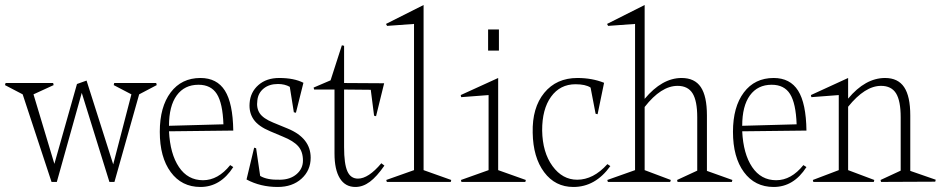

<svg xmlns="http://www.w3.org/2000/svg" viewBox="-52 -723 3756 763"><path d="M-32.2 -384.8 -29.8 -393.1H159.2L161.1 -384.8L81.1 -348.1L164.1 -71.8L253.9 -389.2L292 -402.8L397.9 -69.8L470.2 -348.1L399.9 -384.8L401.9 -393.1H568.8L570.8 -384.8L501 -348.1L402.8 0H382.8L272.9 -354L173.8 0H152.8L38.1 -348.1Z M835.9 -229Q833 -312.5 809.8 -349.4Q786.6 -386.2 736.8 -386.2Q681.2 -386.2 650.4 -344Q619.6 -301.8 619.6 -223.1ZM583 -199.2Q583 -298.3 626.2 -355.7Q669.4 -413.1 744.6 -413.1Q810.1 -413.1 841.8 -362.8Q873.5 -312.5 875 -204.1L619.6 -201.2Q624 -111.3 659.2 -59.1Q694.3 -6.8 754.9 -6.8Q814.5 -6.8 862.8 -66.9L875 -59.1Q824.2 20 744.6 20Q669.9 20 626.5 -39.1Q583 -98.1 583 -199.2Z M927.7 -9.8 958 -136.2 965.8 -133.8 981.9 -23.9Q1009.3 -7.3 1061 -8.8Q1101.6 -9.3 1126.7 -31Q1151.9 -52.7 1151.9 -85Q1151.9 -120.6 1133.1 -141.8Q1114.3 -163.1 1071.8 -180.2L1022 -201.2Q975.1 -220.7 956.1 -248Q937 -275.4 939.9 -313Q942.9 -356.9 974.9 -385Q1006.8 -413.1 1057.6 -413.1Q1116.7 -413.1 1153.8 -394L1124 -274.9L1115.7 -276.9L1099.6 -377.9Q1079.6 -389.2 1052.7 -389.2Q1017.6 -389.2 995.6 -371.1Q973.6 -353 970.7 -324.2Q966.3 -293.5 980.2 -272.7Q994.1 -252 1033.7 -235.8L1091.8 -211.9Q1182.6 -174.3 1182.6 -96.2Q1182.6 -45.9 1146.2 -12.9Q1109.9 20 1051.8 20Q982.9 20 927.7 -9.8Z M1194.3 -375 1261.7 -403.8 1306.6 -543 1315.4 -541V-393.1L1474.6 -392.1L1442.4 -261.2L1434.6 -263.2L1421.4 -366.2L1315.4 -367.2V-138.2Q1315.4 -71.8 1328.4 -42.5Q1341.3 -13.2 1370.6 -13.2Q1412.1 -13.2 1463.4 -74.2L1475.6 -64.9Q1445.3 -21 1417.7 -0.5Q1390.1 20 1360.4 20Q1319.8 20 1298.6 -14.4Q1277.3 -48.8 1277.3 -112.8V-367.2H1196.3Z M1486.3 -620.1 1481.9 -627.9 1631.3 -703.1V-46.9L1741.2 -7.8L1739.3 0H1485.4L1482.9 -7.8L1593.3 -46.9V-627.9Z M1927.7 -46.9 2037.6 -7.8 2035.6 0H1781.7L1779.8 -7.8L1889.6 -46.9V-345.2L1780.8 -336.9L1778.8 -345.2L1927.7 -413.1ZM1887.7 -522V-606H1930.7V-522Z M2373.5 -63Q2314 20 2226.6 20Q2154.3 20 2110.4 -38.8Q2066.4 -97.7 2064.9 -195.8Q2062.5 -294.9 2110.8 -354Q2159.2 -413.1 2242.7 -413.1Q2300.8 -413.1 2348.6 -394L2322.8 -269L2314.9 -271L2294.9 -375Q2274.9 -388.2 2234.9 -388.2Q2173.8 -388.2 2137.9 -338.6Q2102.1 -289.1 2102.5 -204.1Q2104 -117.2 2143.6 -63Q2183.1 -8.8 2241.7 -8.8Q2306.2 -8.8 2361.8 -70.8Z M2364.7 -620.1 2360.4 -627.9 2509.8 -703.1V-330.1Q2579.1 -413.1 2656.7 -413.1Q2708.5 -413.1 2732.9 -377Q2757.3 -340.8 2757.3 -264.2V-43.9L2858.4 -7.8L2856.4 0H2640.6L2638.7 -7.8L2718.8 -44.9V-256.8Q2718.8 -322.3 2700.2 -352.1Q2681.6 -381.8 2640.6 -381.8Q2575.2 -381.8 2509.8 -297.9V-46.9L2613.8 -7.8L2611.3 0H2363.8L2361.3 -7.8L2471.7 -46.9V-627.9Z M3113.8 -229Q3110.8 -312.5 3087.6 -349.4Q3064.5 -386.2 3014.6 -386.2Q2959 -386.2 2928.2 -344Q2897.5 -301.8 2897.5 -223.1ZM2860.8 -199.2Q2860.8 -298.3 2904.1 -355.7Q2947.3 -413.1 3022.5 -413.1Q3087.9 -413.1 3119.6 -362.8Q3151.4 -312.5 3152.8 -204.1L2897.5 -201.2Q2901.9 -111.3 2937 -59.1Q2972.2 -6.8 3032.7 -6.8Q3092.3 -6.8 3140.6 -66.9L3152.8 -59.1Q3102.1 20 3022.5 20Q2947.8 20 2904.3 -39.1Q2860.8 -98.1 2860.8 -199.2Z M3172.4 -336.9 3170.4 -345.2 3318.4 -413.1V-331.1Q3386.7 -413.1 3465.3 -413.1Q3516.6 -413.1 3541 -376.7Q3565.4 -340.3 3565.4 -264.2V-43.9L3666.5 -8.8L3664.6 -1L3449.2 0L3447.3 -7.8L3527.3 -44.9V-256.8Q3527.3 -322.3 3508.8 -352.1Q3490.2 -381.8 3449.2 -381.8Q3385.3 -381.8 3318.4 -298.8V-46.9L3422.4 -7.8L3420.4 0H3180.2L3178.2 -7.8L3281.2 -46.9V-345.2Z"/></svg>

Font: Halibut Cnd Thin
Style: Regular
Weight: 250
Width: 3
Designer: Matteo Maggi
Foundry: Collletttivo
Version: Version 3.080 | FøM Fix